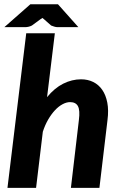

<svg xmlns="http://www.w3.org/2000/svg" viewBox="-20 -906 586 926"><path d="M358 -775H257Q250 -775 241.2 -777.8Q232.5 -780.5 226.5 -783L192 -813.5L184.5 -819.5L175.5 -813.5L134 -783Q127.5 -779.5 118.5 -777.2Q109.5 -775 101 -775H1L126.5 -885.5H259.5ZM16 0 106.5 -745.5H244.5L207 -437.5Q243 -481.5 285 -502.5Q327 -523.5 371 -523.5Q403.5 -523.5 429.8 -510.5Q456 -497.5 473.2 -472.5Q490.5 -447.5 497.5 -411Q504.5 -374.5 498.5 -327.5L459.5 0H322L360.5 -327.5Q366.5 -374 356 -393.8Q345.5 -413.5 318 -413.5Q300.5 -413.5 281.5 -403.2Q262.5 -393 245 -374.2Q227.5 -355.5 212.2 -329.2Q197 -303 186.5 -270.5L154 0Z"/></svg>

Font: Lato Heavy
Style: Italic
Weight: 800
Italic angle: -7°
Designer: Lukasz Dziedzic
Foundry: tyPoland Lukasz Dziedzic
Version: Version 2.007; 2014-02-27